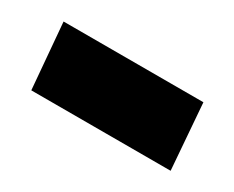

<svg xmlns="http://www.w3.org/2000/svg" viewBox="-38 -437 398 327"><g transform="rotate(30 161.0 -273.5)"><path d="M304 -209H30L19 -338H294Z"/></g></svg>

Font: Palanquin Dark SemiBold
Style: Regular
Weight: 600
Designer: Pria Ravichandran
Version: Version 1.001